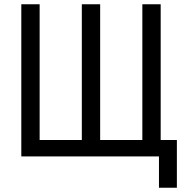

<svg xmlns="http://www.w3.org/2000/svg" viewBox="-20 -734 860 901"><path d="M726 147H810V-77H734V-714H648V-77H450V-714H364V-77H166V-714H80V0H726Z"/></svg>

Font: Noto Sans Condensed
Style: Regular
Weight: 400
Width: 3
Designer: Monotype Design Team
Foundry: Monotype Imaging Inc.
Version: Version 2.013